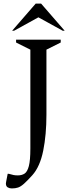

<svg xmlns="http://www.w3.org/2000/svg" viewBox="-20 -882 430 1075"><path d="M46 173Q33 173 23 167Q13 161 13 145Q13 143 14.5 135Q16 127 23 91H29Q46 96 56 98Q66 100 80 100Q102 100 117.5 90Q133 80 141.5 48Q150 16 150 -51V-604L70 -644V-660H320V-644L240 -604V-240Q240 -128 222 -38.5Q204 51 161 99Q132 131 114 147Q96 163 81 168Q66 173 46 173ZM48 -710 180 -862H210L342 -710H331L195 -785L59 -710Z"/></svg>

Font: Spectral
Style: Regular
Weight: 400
Designer: Jean-Baptiste Levee
Foundry: Production Type
Version: Version 2.001